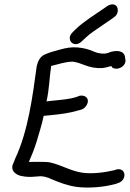

<svg xmlns="http://www.w3.org/2000/svg" viewBox="-20 -848 593 875"><path d="M213 -546V-547C213 -547 214 -548 215 -548C247 -555 277 -567 312 -567C355 -562 383 -534 447 -538C464 -540 475 -544 487 -547C489 -543 492 -539 497 -537H498C518 -529 554 -544 552 -576L551 -577L550 -586C547 -623 499 -619 473 -607C454 -600 425 -605 410 -612C389 -622 361 -630 331 -632C303 -634 279 -629 257 -623C230 -615 208 -611 183 -599H182C161 -588 152 -567 147 -545V-544C129 -411 108 -250 50 -127L42 -107C21 -67 60 -49 77 -46L95 -43C114 -41 134 -42 153 -44C176 -47 197 -40 216 -31C249 -17 287 -2 331 4C388 11 456 4 504 -9H505L516 -13C560 -25 556 -85 512 -76L500 -72H499C463 -63 401 -54 355 -61C301 -69 261 -96 207 -108C188 -112 120 -110 111 -110L112 -111C124 -138 136 -168 147 -203C157 -239 171 -279 179 -320L210 -323C262 -328 296 -333 334 -344L349 -348C358 -350 368 -358 373 -366C392 -395 372 -416 345 -412H344L328 -406C297 -396 267 -394 219 -389L192 -386C205 -444 205 -494 213 -546ZM353 -660 369 -675C388 -694 421 -715 450 -735C468 -747 481 -757 488 -761L499 -769C508 -775 514 -783 516 -793C519 -808 514 -828 493 -828C486 -828 478 -826 470 -821L457 -812C420 -786 362 -751 325 -715L310 -700C277 -667 318 -625 353 -660Z"/></svg>

Font: Stray Cat
Style: ExBdObl
Weight: 800
Version: Version 1.0